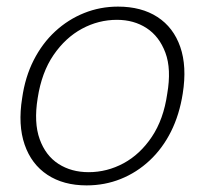

<svg xmlns="http://www.w3.org/2000/svg" viewBox="-20 -549 620 581"><path d="M242 12Q172 12 123.5 -20Q75 -52 54.5 -111.5Q34 -171 47 -252Q56 -316 82 -367Q108 -418 147 -454Q186 -490 234.5 -509.5Q283 -529 337 -529Q408 -529 456.5 -497.5Q505 -466 525.5 -407Q546 -348 533 -266Q523 -202 497.5 -151Q472 -100 433 -63.5Q394 -27 345.5 -7.5Q297 12 242 12ZM248 -28Q304 -28 354 -55Q404 -82 439.5 -135Q475 -188 486 -265Q499 -340 480.5 -389.5Q462 -439 423.5 -464Q385 -489 334 -489Q278 -489 228 -462Q178 -435 142 -382.5Q106 -330 94 -252Q82 -178 100 -128Q118 -78 157 -53Q196 -28 248 -28Z"/></svg>

Font: DM Sans 11pt ExtraLight
Style: Italic
Weight: 250
Italic angle: -10°
Version: Version 4.004;gftools[0.9.30]